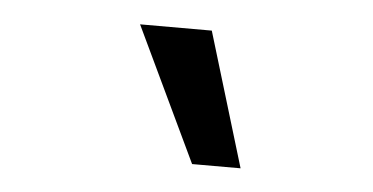

<svg xmlns="http://www.w3.org/2000/svg" viewBox="-30 -806 559 288"><g transform="rotate(5 250.0 -662.0)"><path d="M267 -561 171 -763H279L340 -561Z"/></g></svg>

Font: Nunito Sans 7pt Expanded
Style: Italic
Weight: 400
Width: 7
Italic angle: -9°
Designer: Vernon Adams
Foundry: Vernon Adams
Version: Version 3.101;gftools[0.9.27]